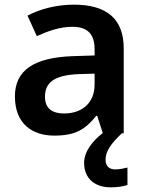

<svg xmlns="http://www.w3.org/2000/svg" viewBox="-20 -572 628 824"><path d="M433 113C433 76 458 43 503 0H511V-364C511 -492 437 -552 297 -552C222 -552 151 -533 98 -505L138 -417C187 -439 237 -457 291 -457C351 -457 386 -430 386 -361V-334L292 -331C125 -325 44 -270 44 -158C44 -43 116 10 213 10C303 10 346 -16 393 -75H397L421 -1C378 32 341 78 341 127C341 191 383 232 456 232C486 232 507 228 527 222V147C515 150 495 155 474 155C449 155 433 141 433 113ZM320 -254 386 -256V-210C386 -127 329 -85 255 -85C206 -85 173 -105 173 -157C173 -215 209 -250 320 -254Z"/></svg>

Font: Noto Sans Arabic UI SmBd
Style: Regular
Weight: 600
Designer: Monotype Design Team, Nadine Chahine and Nizar Qandah
Foundry: Monotype Imaging Inc.
Version: Version 2.010